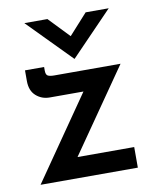

<svg xmlns="http://www.w3.org/2000/svg" viewBox="-75 -702 623 762"><g transform="rotate(-10 236.0 -321.5)"><path d="M123 -335Q91 -335 68 -355.5Q45 -376 45 -415V-458H122V-444Q122 -427 130 -422.5Q138 -418 156 -418H423L176 -62L156 -83H419V0H27L279 -364L295 -335ZM168 -643 259 -548 230 -541 322 -643H415L247 -469H246L75 -643Z"/></g></svg>

Font: Reem Kufi Fun
Style: Regular
Weight: 400
Designer: Khaled Hosny
Version: Version 1.005